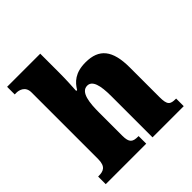

<svg xmlns="http://www.w3.org/2000/svg" viewBox="-202 -906 1053 1053"><g transform="rotate(-45 324.5 -380.0)"><path d="M20 0H334V-59H331C289 -59 272 -69 272 -124V-303C272 -376 279 -454 330 -454C369 -454 383 -405 383 -320V0H625V-59H622C580 -59 566 -68 566 -129V-359C566 -493 519 -551 414 -551C332 -551 297 -514 274 -476H267C269 -508 272 -561 272 -614V-760H15V-701H29C44 -701 88 -694 88 -644V-127C88 -68 60 -59 24 -59H20Z"/></g></svg>

Font: Noto Serif Devanagari SemiCondensed Black
Style: Regular
Weight: 900
Width: 4
Designer: Universal Thirst, Indian Type Foundry and the Monotype Design Team
Foundry: Monotype Imaging Inc.
Version: Version 2.004